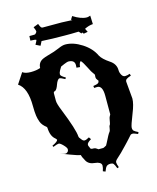

<svg xmlns="http://www.w3.org/2000/svg" viewBox="-134 -1055 913 1114"><g transform="rotate(-15 323.0 -498.5)"><path d="M415 -858.9 374 -857.9H334Q259.8 -857.9 196.8 -861.8Q196.8 -860.4 184.1 -836.9L157.2 -850.1Q168.9 -871.1 169.9 -876Q166 -877.9 166 -877.9L159.2 -879.4L134.8 -880.9L136.2 -908.2H157.2Q169.9 -908.2 170.9 -909.2L178.2 -916L182.1 -923.8Q182.1 -930.7 172.9 -951.2L203.1 -962.9Q210 -945.3 213.9 -940.7Q217.8 -936 223.1 -936H336.9Q347.7 -936 369.4 -934.6Q391.1 -933.1 400.9 -933.1Q396.5 -934.6 394 -937L405.8 -956.1Q452.1 -926.3 487.8 -926.3Q494.1 -926.3 507.8 -931.2L509.8 -879.9Q484.9 -878.4 459 -865.2L469.2 -844.2L444.8 -839.8L437 -849.1L432.1 -844.2L418.9 -858.9ZM100.6 -258.8Q134.3 -274.4 135.7 -285.2Q134.8 -288.6 128.4 -294.9Q101.6 -315.4 99.6 -365.2Q99.6 -370.1 96.7 -373Q71.8 -392.1 64.2 -413.1Q56.6 -434.1 54.2 -451.7Q50.8 -476.1 50.8 -509.8Q50.8 -620.1 -0.5 -652.8L41.5 -716.8Q57.6 -704.1 91.1 -704.1Q124.5 -704.1 148.4 -712.9Q149.4 -746.6 179.2 -760.7Q193.4 -767.1 208 -771Q255.4 -783.7 281 -795.4Q306.6 -807.1 323.7 -807.1Q371.6 -807.1 422.9 -774.2Q474.1 -741.2 495.6 -694.8Q508.3 -670.9 549.3 -643.6Q584.5 -620.6 584.5 -583Q584.5 -568.8 592.3 -554.4Q600.1 -540 613 -540Q626 -540 641.6 -545.9L645.5 -534.2Q623.5 -526.9 616.9 -521.2Q610.4 -515.6 610.4 -506.8L619.6 -403.8Q619.6 -372.1 597.7 -318.4Q571.8 -253.4 571.8 -240.5Q571.8 -227.5 578.1 -221.4Q584.5 -215.3 603.5 -206.1L598.6 -195.8Q576.2 -206.1 567.1 -206.1Q558.1 -206.1 554 -201.2Q549.8 -196.3 536.9 -182.1Q523.9 -168 520.5 -164.3Q517.1 -160.6 505.9 -148.9Q494.6 -137.2 489 -131.6Q483.4 -126 474.1 -116.2Q461.9 -104 447.3 -91.3Q432.6 -78.6 432.6 -69.6Q432.6 -60.5 440.4 -39.1L430.7 -35.2Q421.9 -58.6 416.3 -64.7Q410.6 -70.8 400.4 -70.8H397.5Q383.8 -70.8 375.7 -64.2Q367.7 -57.6 359.4 -34.2L344.7 -40Q351.6 -60.1 351.6 -72.3Q351.6 -84.5 340.3 -90.8Q329.1 -97.2 314.9 -98.1Q275.4 -101.1 261.7 -127.9Q260.7 -130.4 256.8 -137.7Q248.5 -150.9 245.6 -164.1Q228.5 -166.5 189 -181.6Q149.4 -196.8 132.3 -203.1L151.4 -196.8Q157.2 -194.8 163.3 -194.8Q169.4 -194.8 175.5 -200.7Q181.6 -206.5 181.6 -216.1Q181.6 -225.6 164.3 -243.4Q147 -261.2 138.4 -261.2Q129.9 -261.2 104.5 -251ZM196.8 -561Q187.5 -561 187.5 -548.8V-504.9Q187.5 -487.8 205.1 -444.8Q257.8 -313.5 259.8 -272Q259.8 -269 261.7 -265.1L272.5 -251Q280.3 -240.2 289.6 -240.2Q298.8 -240.2 317.4 -251L326.7 -237.8Q300.8 -222.7 300.8 -210.9Q300.8 -204.6 303 -200.9Q305.2 -197.3 306.2 -194.3Q307.1 -191.4 307.4 -190.2Q307.6 -189 308.8 -187Q310.1 -185.1 311.5 -184.6Q315.9 -182.1 320.3 -182.1H326.7Q337.4 -182.1 344.7 -176Q352.1 -169.9 353.5 -169.9H380.4Q384.8 -169.9 385.7 -170.9L401.4 -179.2Q402.3 -179.7 409.2 -193.4Q432.6 -240.7 439.5 -248.5Q446.3 -256.3 447.5 -271Q448.7 -285.6 453.6 -289.1Q457 -295.9 459.7 -314.5Q462.4 -333 467 -339.4Q471.7 -345.7 471.7 -349.1V-460Q471.7 -521 439.5 -521Q428.7 -521 421.4 -520L419.4 -532.2Q442.4 -535.6 449 -540.3Q455.6 -544.9 456.5 -554.2Q455.6 -556.6 450 -563Q444.3 -569.3 444.3 -578.1L445.3 -591.8Q445.3 -596.2 438 -604.2Q430.7 -612.3 414.8 -644.8Q398.9 -677.2 386.7 -690.9Q376 -685.1 373.5 -658.2L352.5 -660.2Q353.5 -665 353.5 -675.8Q353.5 -707 314.5 -707Q310.1 -707 289.8 -699Q269.5 -690.9 268.3 -689.5Q267.1 -688 262.7 -680.2L255.9 -668.5Q249.5 -656.7 249.5 -647Q249.5 -637.2 278.3 -621.1L273.4 -612.8Q249 -626 241.9 -626Q234.9 -626 228.8 -616.9Q222.7 -607.9 218.8 -596.7Q208.5 -565.9 196.8 -561ZM117.7 -209 129.4 -204.1ZM129.4 -204.1Q131.3 -204.1 132.3 -203.1Z"/></g></svg>

Font: Eater Caps
Style: Regular
Weight: 400
Version: Version 001.002